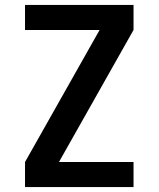

<svg xmlns="http://www.w3.org/2000/svg" viewBox="-20 -755 640 775"><path d="M81 0V-101L382 -634H81V-735H519V-634L218 -101H519V0Z"/></svg>

Font: Iosevka Extended
Style: Bold
Weight: 700
Width: 7
Monospace: yes
Designer: Belleve Invis
Foundry: Belleve Invis
Version: Version 32.5.0; ttfautohint (v1.8.4)